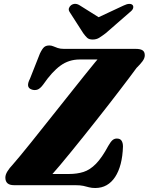

<svg xmlns="http://www.w3.org/2000/svg" viewBox="-20 -951 764 986"><path d="M365.5 0H52Q7.5 0 7.5 -39Q7.5 -54 18.2 -71.2Q29 -88.5 44 -104Q58 -120 82.8 -149.8Q107.5 -179.5 138.8 -218.5Q170 -257.5 205.5 -302.2Q241 -347 278 -393.2Q315 -439.5 349.8 -483.5Q384.5 -527.5 414.8 -565Q445 -602.5 467.5 -630Q490 -657.5 502 -671L519.5 -645.5H389Q334 -645.5 290.8 -614.2Q247.5 -583 202 -517Q185.5 -494.5 170.5 -490.2Q155.5 -486 141 -492Q126 -497.5 124.2 -511.2Q122.5 -525 134 -547L185 -676Q197 -701 206.8 -709.2Q216.5 -717.5 233.5 -717.5Q244 -717.5 253.8 -713.2Q263.5 -709 276.5 -704.5Q289.5 -700 308.5 -700H677Q701 -700 712.2 -692.5Q723.5 -685 723.5 -667Q723.5 -652 711.5 -636Q699.5 -620 681 -602Q667.5 -583 645.8 -554.5Q624 -526 596.8 -490Q569.5 -454 538.2 -414Q507 -374 474 -332.2Q441 -290.5 408.2 -249.5Q375.5 -208.5 344.8 -171Q314 -133.5 287.8 -102Q261.5 -70.5 241.5 -48.5L223 -57.5H334Q375.5 -57.5 408.8 -68Q442 -78.5 472.8 -109.8Q503.5 -141 536.5 -202.5Q548.5 -223.5 558 -231.5Q567.5 -239.5 580 -239.5Q597 -239.5 604.2 -228.5Q611.5 -217.5 611.5 -198.5Q610 -149 599.8 -109.5Q589.5 -70 571.2 -42.2Q553 -14.5 527.5 0Q502 14.5 469 14.5Q450.5 14.5 437.2 10.8Q424 7 408.2 3.5Q392.5 0 365.5 0ZM523.5 -839.5 391 -922.5Q367 -938.5 346 -925Q338 -919.5 334.2 -909.5Q330.5 -899.5 338.5 -888L407.5 -780.5Q418 -766 427.5 -757Q437 -748 456 -748Q475 -748 489.5 -757Q504 -766 523 -780.5L646.5 -888Q661.5 -899.5 663.8 -909.5Q666 -919.5 661 -925Q655 -931.5 643 -931Q631 -930.5 614.5 -922.5L437 -839.5Z"/></svg>

Font: Fraunces ExtraBold
Style: Italic
Weight: 800
Italic angle: -16°
Version: Version 1.000;[b76b70a41]